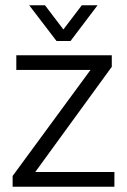

<svg xmlns="http://www.w3.org/2000/svg" viewBox="-20 -710 483 730"><path d="M28 -41 324 -444H42V-500H405V-456L114 -56H415V0H28ZM91 -690H151L221 -598L291 -690H351L248 -554H195Z"/></svg>

Font: Sarabun Light
Style: Regular
Weight: 300
Designer: Suppakit Chalermlarp | Katatrad Co.,Ltd.
Foundry: Cadson Demak Co.,Ltd.
Version: Version 1.000; ttfautohint (v1.6)